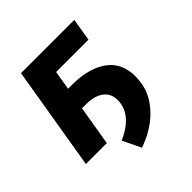

<svg xmlns="http://www.w3.org/2000/svg" viewBox="-186 -678 951 951"><g transform="rotate(-45 290.0 -202.5)"><path d="M480.1 -545.5 460.6 -426.5H234L217.3 -326H246.8Q310.4 -326 359.7 -310.9Q409.1 -295.8 442.5 -266.5Q475.9 -237.2 489.2 -191.6Q502.5 -146 492.9 -87.4Q481.9 -16 422.4 45.6Q362.9 107.2 269.5 139.2L223.4 43.3Q333.8 -5 349.4 -87.4Q359.4 -146.3 325.6 -177.6Q291.9 -208.8 227.3 -208.8H197.4L162.6 0H16L106.9 -545.5Z"/></g></svg>

Font: Karasuma Gothic
Style: Bold Italic
Weight: 700
Italic angle: 9.39998°
Designer: Rasmus Andersson / Ryoko Nishizuka
Foundry: Genbu
Version: Version 1.00